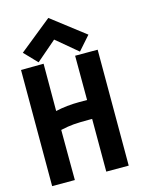

<svg xmlns="http://www.w3.org/2000/svg" viewBox="-129 -953 776 1029"><g transform="rotate(-15 259.0 -438.0)"><path d="M242.7 -876 427.2 -733.9 359.9 -657.7 242.7 -755.9 130.9 -659.7 62.5 -731ZM154.8 -645.5 154.3 -383.3Q216.3 -397.5 287.1 -397.5H329.6Q329.6 -472.7 329.3 -541.3Q329.1 -609.9 329.1 -643.1H454.1V0H329.6V-292.5H314Q257.3 -292.5 226.6 -290Q195.8 -287.6 154.3 -278.3Q154.3 -182.6 154.8 -108.9Q155.3 -35.2 155.3 0H29.3V-644.5Z"/></g></svg>

Font: Fantasque Sans Mono
Style: Bold
Weight: 700
Monospace: yes
Designer: Jany Belluz
Version: Version 1.8.0 ; ttfautohint (v1.8.2)